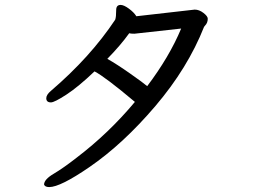

<svg xmlns="http://www.w3.org/2000/svg" viewBox="-20 -718 1040 780"><path d="M578 -368Q668 -487 716 -602L526 -581Q510 -581 505 -583Q469 -533 416 -479Q455 -457 509 -419Q563 -381 578 -368ZM180 42Q163 42 159 32Q159 11 198 -12Q237 -35 292 -78Q422 -177 528 -304Q408 -405 364 -428Q298 -365 249.5 -333.5Q201 -302 187 -302Q168 -302 168 -319Q168 -333 187 -349Q347 -486 448 -638Q452 -649 452 -677Q452 -698 470 -698Q483 -698 503.5 -683Q524 -668 534 -652L771 -679Q789 -679 806.5 -665.5Q824 -652 824 -642Q824 -625 813 -614L809 -609Q743 -442 611.5 -287.5Q480 -133 343 -39Q225 42 180 42Z"/></svg>

Font: LXGW WenKai Mono Medium
Style: Regular
Weight: 500
Monospace: yes
Designer: LXGW / Fontworks Inc.
Foundry: LXGW / Fontworks Inc.
Version: Version 1.520; June 14, 2025